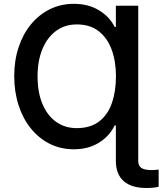

<svg xmlns="http://www.w3.org/2000/svg" viewBox="-20 -757 836 988"><path d="M691.4 -727.5V0H576.2V-111.8H570.3Q543 -55.7 488.3 -22.2Q433.6 11.2 359.9 11.2Q292.5 11.2 236.3 -16.8Q180.2 -44.9 139.2 -95.5Q98.1 -146 75.7 -215.1Q53.2 -284.2 53.2 -365.2Q53.2 -445.8 75.7 -513.7Q98.1 -581.5 139.2 -631.6Q180.2 -681.6 236.6 -709.5Q293 -737.3 359.9 -737.3Q434.6 -737.3 489 -704.3Q543.5 -671.4 570.3 -618.2H576.2V-727.5ZM374.5 -97.7Q445.8 -97.7 490.5 -132.3Q535.2 -167 555.9 -227.3Q576.7 -287.6 576.7 -364.7Q576.7 -440.9 554.7 -501.2Q532.7 -561.5 488 -596.4Q443.4 -631.3 375.5 -631.3Q313.5 -631.3 268.1 -597.7Q222.7 -564 198 -503.9Q173.3 -443.8 173.3 -364.7Q173.3 -281.7 198.5 -221.9Q223.6 -162.1 269 -129.9Q314.5 -97.7 374.5 -97.7ZM733.9 210.4Q656.2 210.4 616.2 174.8Q576.2 139.2 576.2 71.3V0H691.4V71.3Q691.4 96.2 707.5 107.2Q723.6 118.2 760.7 118.2Q769 118.2 778.1 117.4Q787.1 116.7 796.4 115.7V204.1Q785.6 207 769.3 208.7Q752.9 210.4 733.9 210.4Z"/></svg>

Font: Inter
Style: 540
Weight: 540
Designer: Rasmus Andersson
Foundry: rsms
Version: Version 4.001;git-66647c0bb